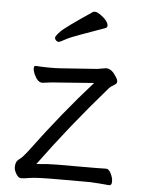

<svg xmlns="http://www.w3.org/2000/svg" viewBox="-52 -755 594 806"><g transform="rotate(5 245.0 -351.5)"><path d="M291 -60Q403 -60 419 -61H420Q431 -61 440 -43Q449 -25 449 -9Q449 7 438 7Q397 3 357 1H222Q132 1 105 5.5Q78 10 67 10Q56 10 46.5 -5.5Q37 -21 37 -33.5Q37 -46 40.5 -54.5Q44 -63 55.5 -71Q67 -79 92 -112Q215 -278 338 -415L191 -404Q164 -403 122 -397H120Q101 -397 86 -430Q80 -444 80 -454.5Q80 -465 87 -465H89Q115 -463 136 -463H168Q180 -463 190 -464L346 -475L382 -481H386Q408 -479 426 -449Q434 -437 434 -428.5Q434 -420 421 -413Q408 -406 402 -399Q252 -227 126 -55Q176 -60 214 -60ZM366 -649Q317 -631 268.5 -614Q220 -597 200 -585.5Q180 -574 174 -574Q168 -574 163 -579Q158 -584 158 -590.5Q158 -597 177 -617Q196 -637 308 -712Q310 -713 317 -713Q324 -713 338 -704Q373 -679 373 -659Q373 -652 366 -649Z"/></g></svg>

Font: LXGW WenKai Lite
Style: Regular
Weight: 400
Designer: LXGW / Fontworks Inc.
Foundry: LXGW / Fontworks Inc.
Version: Version 1.511; March 25, 2025